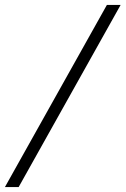

<svg xmlns="http://www.w3.org/2000/svg" viewBox="-73 -741 512 783"><path d="M363 -721H419L3 22H-53Z"/></svg>

Font: Fahkwang Medium
Style: Italic
Weight: 500
Italic angle: -10°
Version: Version 1.000; ttfautohint (v1.6)